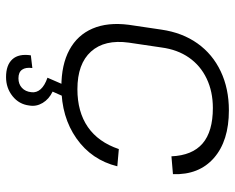

<svg xmlns="http://www.w3.org/2000/svg" viewBox="-91 -496 777 635"><g transform="rotate(90 297.5 -178.5)"><path d="M267 7Q194 7 145 -19.5Q96 -46 74.5 -96Q53 -146 62 -216L78 -324Q88 -393 123.5 -443Q159 -493 216 -520Q273 -547 345 -547Q446 -547 502.5 -497.5Q559 -448 556 -362L497 -357Q494 -426 454.5 -460Q415 -494 337 -494Q283 -494 240 -473.5Q197 -453 170.5 -415Q144 -377 137 -324L121 -216Q110 -136 150.5 -91Q191 -46 275 -46Q350 -46 400 -80.5Q450 -115 473 -183L530 -178Q509 -93 438 -43Q367 7 267 7ZM235 190Q195 190 176 169Q157 148 163 108L205 103Q202 125 210.5 137Q219 149 239 149Q258 149 270.5 137.5Q283 126 285 106Q287 89 275 75.5Q263 62 237 53L260 0H299L283 36Q308 48 320.5 69Q333 90 329 113Q325 147 298 168.5Q271 190 235 190Z"/></g></svg>

Font: Pathway Extreme 8pt Thin 12pt
Style: Italic
Weight: 100
Italic angle: -8°
Version: Version 1.001;gftools[0.9.26]